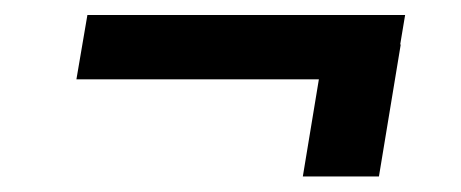

<svg xmlns="http://www.w3.org/2000/svg" viewBox="-20 -413 600 250"><path d="M507.5 -393.5H93.8L79.5 -309.7H395.2L374.3 -183.2H473.4L501.8 -355.1H501.1Z"/></svg>

Font: Magic Ui Pro Semi Bold
Style: Italic
Weight: 600
Italic angle: -9.39999°
Designer: Stefan Endress, Andreas Faust
Version: Version 1.000;FEAKit 1.0